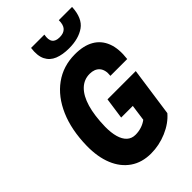

<svg xmlns="http://www.w3.org/2000/svg" viewBox="-283 -1054 1167 1167"><g transform="rotate(-45 300.0 -471.0)"><path d="M290 14Q212 14 156.8 -24.2Q101.5 -62.5 73 -132.2Q44.5 -202 46 -296Q48.5 -431 91.8 -530.5Q135 -630 211 -685Q287 -740 387.5 -740.5Q462.5 -741 511.5 -713Q560.5 -685 581.8 -630Q603 -575 593 -495H448.5Q451.5 -519.5 447 -537.8Q442.5 -556 431.8 -568.2Q421 -580.5 404.8 -586.8Q388.5 -593 368 -593Q318.5 -593 283 -558.5Q247.5 -524 228.2 -458.5Q209 -393 207 -299Q206.5 -247.5 217 -210.5Q227.5 -173.5 249.2 -153.5Q271 -133.5 303.5 -133.5Q330.5 -133.5 355.5 -141.5Q380.5 -149.5 401 -165L415.5 -269.5H315.5L335 -406.5H578L533 -90Q492.5 -42.5 426.2 -14.2Q360 14 290 14ZM389.5 -790.5Q334.5 -790.5 295.2 -806.2Q256 -822 237.8 -858.2Q219.5 -894.5 227.5 -956H342Q334.5 -916 348.2 -897.2Q362 -878.5 397 -878.5Q431.5 -878.5 449 -897.2Q466.5 -916 466 -956H580Q575.5 -863.5 523.8 -827Q472 -790.5 389.5 -790.5Z"/></g></svg>

Font: Spline Sans Mono
Style: Italic
Weight: 400
Italic angle: -4°
Monospace: yes
Designer: Eben Sorkin, Mirko Velimirovic
Foundry: Sorkin Type
Version: Version 1.004